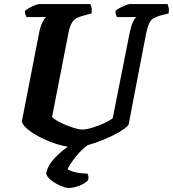

<svg xmlns="http://www.w3.org/2000/svg" viewBox="-20 -724 850 944"><path d="M348 0Q310 0 264.5 -14Q219 -28 178.5 -48.5Q138 -69 112.5 -91.5Q87 -114 88 -130L172 -561Q178 -592 188 -613Q198 -634 207 -640H110Q108 -645 105 -652.5Q102 -660 103 -671Q111 -678 125.5 -686Q140 -694 153.5 -699Q167 -704 173 -704H424Q426 -700 429.5 -688.5Q433 -677 430 -658L383 -645Q352 -637 338 -619Q324 -601 316 -559L236 -149Q245 -139 264.5 -128Q284 -117 307 -108Q330 -99 350.5 -93Q371 -87 383 -87Q403 -87 431.5 -95.5Q460 -104 488 -116.5Q516 -129 534 -142L617 -560Q624 -595 633.5 -615.5Q643 -636 651 -640H555Q553 -643 550 -652Q547 -661 548 -671Q555 -678 569.5 -685.5Q584 -693 598 -698.5Q612 -704 618 -704H804Q806 -699 809 -687.5Q812 -676 809 -658L766 -647Q748 -641 735.5 -634.5Q723 -628 714 -610Q705 -592 697 -552L612 -110Q599 -94 566.5 -75Q534 -56 493.5 -39Q453 -22 414 -11Q375 0 348 0ZM316 200Q303 200 279 190Q255 180 233.5 164Q212 148 207 129Q216 86 252.5 49Q289 12 331 -14L420 -17Q381 10 352 47Q323 84 312 108Q326 117 351 123Q376 129 411 130Q413 135 414.5 143Q416 151 413 162Q398 178 370.5 189Q343 200 316 200Z"/></svg>

Font: Texturina ExtraBold
Style: Italic
Weight: 800
Italic angle: -11°
Designer: Guillermo Torres Carreño
Foundry: Omnibus-Type
Version: Version 1.002; ttfautohint (v1.8.3)